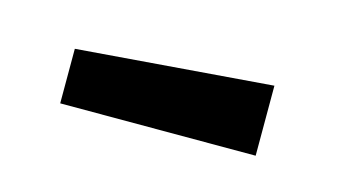

<svg xmlns="http://www.w3.org/2000/svg" viewBox="-29 -378 371 204"><g transform="rotate(15 156.5 -275.5)"><path d="M41 -297 256 -314V-237H41Z"/></g></svg>

Font: Faustina VF Beta
Style: Regular
Weight: 400
Designer: Alfonso Garcia
Foundry: Omnibus-Type
Version: Version 1.006